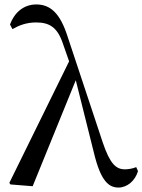

<svg xmlns="http://www.w3.org/2000/svg" viewBox="-20 -829 641 864"><path d="M513 15C552 15 588 -15 601 -59L593 -77C577 -70 556 -67 542 -67C502 -67 475 -92 443 -186L284 -665C251 -768 208 -809 143 -809C87 -809 45 -773 25 -719L36 -698C64 -714 98 -728 142 -728C202 -728 239 -707 264 -630L291 -553L22 -6L27 1L127 9L321 -468L402 -144C433 -13 470 15 513 15Z"/></svg>

Font: Noto Serif TC Medium
Style: Regular
Weight: 500
Designer: Ryoko NISHIZUKA 西塚涼子 (kana & ideographs); Frank Grießhammer (Latin, Greek & Cyrillic); Wenlong ZHANG 张文龙 (bopomofo); San
Foundry: Adobe
Version: Version 2.001;hotconv 1.1.0;makeotfexe 2.6.0